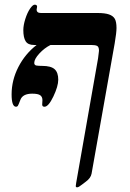

<svg xmlns="http://www.w3.org/2000/svg" viewBox="-20 -609 558 824"><path d="M126 -416Q100.1 -416 90.1 -431.9Q80.1 -447.8 80.1 -480Q80.1 -500.5 88.6 -527.6Q97.2 -554.7 108.9 -571.8Q120.6 -588.9 128.9 -588.9Q139.2 -588.9 139.2 -580.1L137.2 -567.9Q137.2 -553.2 155.8 -553.2H398.9Q430.2 -553.2 447.8 -547.1Q465.3 -541 472.7 -528.3Q480 -515.6 480 -488.8Q480 -468.8 472.2 -422.9L373 136.2Q369.6 155.3 348.1 170.9L332 183.1Q317.4 194.8 312 194.8Q308.1 194.8 306.6 193.8Q305.2 192.9 305.2 189L307.1 174.8L400.9 -358.9Q404.8 -387.7 404.8 -391.1Q404.8 -407.7 397 -411.9Q389.2 -416 371.1 -416H196.8Q170.4 -402.8 148.7 -379.2Q127 -355.5 127 -338.9Q127 -329.1 137 -327.6Q147 -326.2 161.1 -326.2Q198.7 -326.2 214.4 -312Q230 -297.9 230 -267.1Q230 -238.8 209 -194.8Q188 -150.9 170.9 -150.9Q161.1 -150.9 161.1 -160.2L162.1 -179.2Q162.1 -193.4 152.6 -200.2Q143.1 -207 118.2 -207Q77.1 -207 67.4 -180.2Q59.1 -158.2 56.4 -154.5Q53.7 -150.9 48.8 -150.9Q29.8 -150.9 29.8 -204.1Q29.8 -264.6 58.8 -321.3Q87.9 -377.9 137.2 -416Z"/></svg>

Font: Liberation Serif
Style: Bold Italic
Weight: 700
Italic angle: -16.333°
Designer: Steve Matteson
Foundry: Ascender Corporation
Version: Version 2.1.5